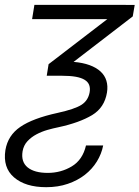

<svg xmlns="http://www.w3.org/2000/svg" viewBox="-35 -566 582 802"><path d="M-12.4 60.7Q-2.1 -0.4 49.7 -35.9Q101.6 -71.7 206 -94.5Q277 -110.1 305.4 -128.2Q333.5 -146.3 339.5 -181.1Q342.3 -198.2 337.5 -210.9Q332.7 -223.7 318.9 -232.4Q305 -241.1 281.4 -245.4Q257.8 -249.6 223 -249.6H160.2L168 -297.9L413.4 -486.2H99.1L108.7 -545.8L527.7 -545.5L519.5 -497.5L272.4 -307.5Q310.7 -304.3 339 -294Q367.2 -283.7 384.9 -267.4Q402.7 -251.1 409.4 -228.9Q416.2 -206.7 411.9 -179.7Q401.6 -116.5 349.8 -85.2Q296.5 -53.3 208.5 -34.4Q187.5 -30.2 163.2 -23.3Q138.8 -16.3 117.2 -4.8Q95.5 6.7 79.5 24Q63.6 41.2 59.3 66.1Q52.2 110.1 80.4 133.2Q108.7 156.2 164.4 156.2Q219.5 156.2 264.9 128.9Q310.4 101.6 324.2 41.5H396Q389.2 76.7 369.7 108.5Q350.1 140.3 319.6 164.1Q289.1 187.9 248.2 201.9Q207.4 215.9 158 215.9Q71 215.9 23.4 174.7Q-23.8 133.9 -12.4 60.7Z"/></svg>

Font: Inter P Light
Style: Italic
Weight: 300
Italic angle: 9.39999°
Designer: Rasmus Andersson
Foundry: rsms
Version: Version 3.018;git-588b23468